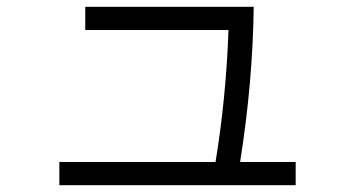

<svg xmlns="http://www.w3.org/2000/svg" viewBox="-20 -563 1040 563"><path d="M847 -88V-20H154V-88H612Q643 -277 650 -475H230V-543H724Q721 -319 684 -88Z"/></svg>

Font: PlemolJP35 Console
Style: Regular
Weight: 400
Version: v2.0.3; ttfautohint (v1.8.4.7-5d5b-dirty) -l 6 -r 45 -G 200 